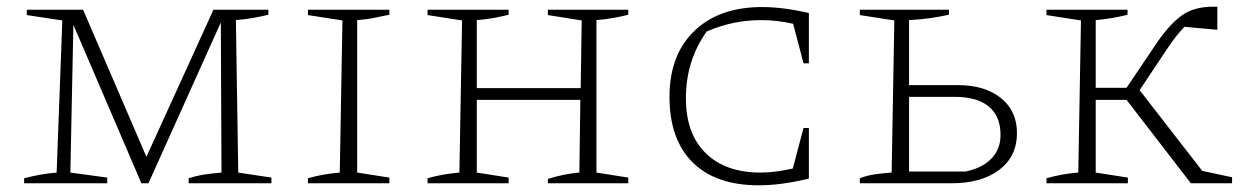

<svg xmlns="http://www.w3.org/2000/svg" viewBox="-20 -547 3737 573"><path d="M691 -32 790 -17V0H543V-15Q568 -23 592.5 -26.5Q617 -30 641 -32L639 -480L423 0H402L199 -473L190 -32L300 -17V0H52V-15Q101 -28 149 -32L166 -486L60 -502V-518H228L417 -79L617 -518H781V-503Q761 -498 735.5 -493.5Q710 -489 684 -487Z M899 0V-15Q923 -22 947 -26Q971 -30 994 -32L1002 -486L899 -502V-518H1142V-503Q1122 -499 1098 -494Q1074 -489 1046 -487V-32L1142 -17V0Z M1256 0V-15Q1280 -22 1304 -26Q1328 -30 1351 -32L1359 -486L1256 -502V-518H1498V-503Q1478 -498 1454 -493.5Q1430 -489 1403 -487V-284H1713L1716 -486L1615 -502V-518H1855V-503Q1836 -498 1811 -493.5Q1786 -489 1760 -487V-32L1855 -17V0H1615V-13Q1662 -28 1709 -32L1712 -249H1403V-32L1498 -17V0Z M2244 6Q2116 6 2047 -62.5Q1978 -131 1978 -258Q1978 -383 2052 -454.5Q2126 -526 2255 -526Q2285 -526 2320.5 -521.5Q2356 -517 2394 -508V-358H2378L2347 -476Q2298 -487 2252 -487Q2167 -487 2089 -453Q2027 -366 2027 -254Q2027 -148 2086 -90Q2145 -32 2250 -32Q2271 -32 2295 -35Q2319 -38 2346 -44L2378 -165H2394V-14Q2352 -4 2315.5 1Q2279 6 2244 6Z M2546 0V-15Q2566 -23 2589.5 -26.5Q2613 -30 2641 -32L2649 -486L2546 -502V-518H2812V-503Q2784 -497 2757 -493Q2730 -489 2693 -487V-293H2839Q2919 -293 2967 -254.5Q3015 -216 3015 -150Q3015 -80 2962 -40Q2909 0 2819 0ZM2693 -35H2861Q2911 -45 2938.5 -73.5Q2966 -102 2966 -144Q2966 -200 2931 -229Q2896 -258 2829 -258H2693Z M3103 0V-15Q3128 -22 3150.5 -26Q3173 -30 3198 -32L3206 -486L3103 -502V-518H3345V-503Q3298 -491 3250 -487V-285H3342L3431 -417Q3469 -473 3505.5 -500Q3542 -527 3601 -527Q3606 -527 3613 -527V-458L3515 -467Q3492 -444 3463 -401L3381 -278L3568 -37L3657 -18V0H3534L3342 -249H3250V-32L3346 -17V0Z"/></svg>

Font: Piazzolla SC ExtraLight
Style: Regular
Weight: 200
Designer: Juan Pablo del Peral
Foundry: Huerta Tipografica
Version: Version 1.330